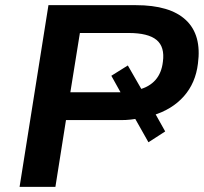

<svg xmlns="http://www.w3.org/2000/svg" viewBox="-20 -725 792 745"><path d="M56 0 168 -705H507Q640 -705 701.5 -647Q763 -589 748 -478Q739 -403 693.5 -351.5Q648 -300 572 -277L574 -299L621 -215L556 -173L495 -281L523 -266Q505 -263 487 -261Q469 -259 449 -259H236L195 0ZM253 -367H448Q459 -367 469 -367.5Q479 -368 489 -370L461 -343L412 -431L476 -471L534 -370L518 -377Q560 -388 583.5 -415Q607 -442 612 -485Q620 -543 587.5 -570Q555 -597 479 -597H290Z"/></svg>

Font: Nunito Sans 10pt SemiExpanded
Style: Bold Italic
Weight: 700
Width: 6
Italic angle: -9°
Designer: Vernon Adams
Foundry: Vernon Adams
Version: Version 3.101;gftools[0.9.27]